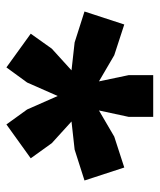

<svg xmlns="http://www.w3.org/2000/svg" viewBox="29 -877 486 584"><g transform="rotate(90 272.0 -585.0)"><path d="M349.5 -559.5 415.5 -499.5 461.5 -435.5 358.5 -361.5 313 -424.5 272 -517.5 231 -424.5 185 -361.5 82.5 -435.5 128 -499.5 194 -559.5 109 -569 15 -599 54.5 -720 148 -689.5 227.5 -643 208.5 -733.5V-808H335.5V-733.5L316 -643L395.5 -689.5L489.5 -720L529 -599L435 -569Z"/></g></svg>

Font: Encode Sans Exp XBd
Style: Regular
Weight: 800
Width: 7
Designer: Multiple Designers
Foundry: Impallari Type
Version: Version 3.002; ttfautohint (v1.8.3) -l 8 -r 50 -G 200 -x 14 